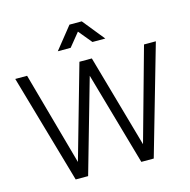

<svg xmlns="http://www.w3.org/2000/svg" viewBox="-137 -1134 1258 1269"><g transform="rotate(-15 492.0 -499.5)"><path d="M225 0H310L492 -638L674 0H759L973 -745H892L715 -110L535 -745H450L269 -108L92 -745H11ZM330 -849H418L492 -940L567 -849H655L534 -999H450Z"/></g></svg>

Font: Mluvka
Style: Regular
Weight: 400
Designer: Modified by Jiří Krblich, Original typeface by Gumpita Rahayu
Foundry: Gumpita Rahayu & Jiří Krblich
Version: Version 2.000;Glyphs 3.1.1 (3134)